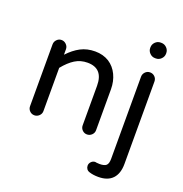

<svg xmlns="http://www.w3.org/2000/svg" viewBox="-161 -845 1165 1222"><g transform="rotate(20 421.5 -234.5)"><path d="M668 -649.4V-653.3Q668 -673.8 683.1 -689Q698.2 -704.1 718.8 -704.1H724.6Q745.1 -704.1 760.3 -689Q775.4 -673.8 775.4 -653.3V-649.4Q775.4 -628.9 760.3 -613.8Q745.1 -598.6 724.6 -598.6H718.8Q698.2 -598.6 683.1 -613.8Q668 -628.9 668 -649.4ZM76.2 -39.1V-458Q76.2 -476.6 89.4 -490.2Q102.5 -503.9 121.1 -503.9Q139.6 -503.9 153.3 -490.2Q167 -476.6 167 -458V-420.9Q207 -463.9 250 -486.3Q293 -508.8 347.7 -508.8Q401.4 -508.8 442.4 -483.4Q481.4 -458 502.4 -414.1Q523.4 -370.1 523.4 -316.4V-39.1Q523.4 -20.5 509.8 -7.3Q496.1 5.9 477.5 5.9Q459 5.9 445.8 -7.3Q432.6 -20.5 432.6 -39.1V-306.6Q432.6 -424.8 326.2 -424.8Q279.3 -424.8 241.7 -401.4Q204.1 -377.9 167 -332V-39.1Q167 -20.5 153.3 -7.3Q139.6 5.9 121.1 5.9Q102.5 5.9 89.4 -7.3Q76.2 -20.5 76.2 -39.1ZM576.2 226.6Q563.5 222.7 556.6 212.9Q549.8 203.1 549.8 190.4Q549.8 175.8 561 164.1Q572.3 152.3 587.9 152.3L599.6 154.3H602.5Q608.4 155.3 617.2 155.3Q649.4 155.3 662.6 143.6Q675.8 131.8 675.8 98.6V-457Q675.8 -475.6 689 -489.3Q702.1 -502.9 720.7 -502.9Q740.2 -502.9 753.4 -489.7Q766.6 -476.6 766.6 -457V100.6Q766.6 166 733.9 200.7Q701.2 235.4 637.7 235.4Q602.5 235.4 576.2 226.6Z"/></g></svg>

Font: KTXP_ComRound
Style: Medium
Weight: 500
Version: Version 1.01;May 16, 2022;FontCreator 13.0.0.2683 64-bit